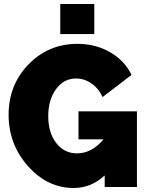

<svg xmlns="http://www.w3.org/2000/svg" viewBox="-20 -934 739 959"><path d="M503 0V-58Q436 5 348 5Q217 5 120 -104Q23 -213 23 -361Q23 -510 122.5 -612.5Q222 -715 367 -715Q457 -715 529.5 -673.5Q602 -632 637 -560L492 -449Q474 -491 437.5 -516.5Q401 -542 360 -542Q299 -542 260 -489Q221 -436 221 -354Q221 -271 261 -219.5Q301 -168 365 -168Q438 -168 497 -238H372V-378H664V0ZM451 -764H281V-914H451Z"/></svg>

Font: Raleway
Style: Heavy
Weight: 900
Designer: Matt McInerney, Pablo Impallari, Rodrigo Fuenzalida
Foundry: Matt McInerney, Pablo Impallari, Rodrigo Fuenzalida
Version: Version 2.001